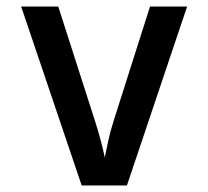

<svg xmlns="http://www.w3.org/2000/svg" viewBox="-20 -570 640 590"><path d="M231 0 45 -550H159L272 -198Q282 -167 290 -136.5Q298 -106 302 -86Q306 -106 312.5 -136.5Q319 -167 329 -198L441 -550H555L370 0Z"/></svg>

Font: JetBrains Mono SemiBold
Style: Regular
Weight: 472
Monospace: yes
Designer: Philipp Nurullin, Konstantin Bulenkov
Foundry: JetBrains
Version: Version 2.305; ttfautohint (v1.8.4.7-5d5b)